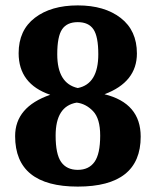

<svg xmlns="http://www.w3.org/2000/svg" viewBox="-20 -680 576 711"><path d="M192 -479Q192 -371 268 -354Q344 -369 344 -479Q344 -545 326 -571.5Q308 -598 268 -598Q228 -598 210 -571.5Q192 -545 192 -479ZM351 -178Q351 -241 324.5 -268.5Q298 -296 264 -300Q186 -287 186 -178Q186 -109 206.5 -80Q227 -51 268 -51Q309 -51 330 -80.5Q351 -110 351 -178ZM487 -482Q487 -376 367 -331Q501 -298 501 -174Q501 11 268 11Q36 11 36 -176Q36 -284 166 -329Q49 -369 49 -483Q49 -568 109 -614Q169 -660 268 -660Q367 -660 427 -613.5Q487 -567 487 -482Z"/></svg>

Font: ArsenalBold
Style: Bold
Weight: 700
Designer: Andrij Shevchenko
Foundry: Stairsfor.com
Version: Version 1.000